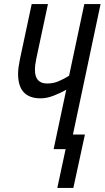

<svg xmlns="http://www.w3.org/2000/svg" viewBox="-20 -734 515 945"><path d="M341 191 398 -72H339L475 -714H395L320 -361Q294 -345 268 -334Q242 -323 212 -323Q152 -323 152 -390Q152 -415 159 -447L216 -714H136L78 -442Q74 -423 71.5 -404.5Q69 -386 69 -370Q69 -250 180 -250Q210 -250 242.5 -262.5Q275 -275 306 -292L244 0H303L262 191Z"/></svg>

Font: Noto Sans Display Condensed
Style: Italic
Weight: 400
Width: 3
Designer: Monotype Design team
Foundry: Monotype Imaging Inc.
Version: 1.000